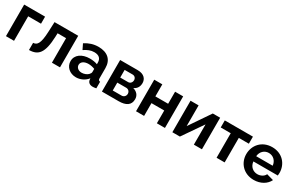

<svg xmlns="http://www.w3.org/2000/svg" viewBox="136 -1642 4198 2760"><g transform="rotate(30 2235.5 -261.5)"><path d="M61 0H195V-407H408V-524H61Z M447 7C598 5 670 -72 681 -346L683 -407H824V0H958V-524H565L558 -359C550 -159 511 -114 447 -112Z M1044 -155C1044 -61 1121 10 1226 10C1296 10 1369 -23 1415 -82L1418 -55C1424 -20 1450 7 1504 7C1518 7 1537 5 1561 0V-109C1538 -111 1529 -121 1529 -150V-317C1529 -456 1441 -533 1292 -533C1212 -533 1140 -510 1071 -465L1114 -377C1171 -415 1220 -436 1278 -436C1356 -436 1395 -398 1395 -332V-304C1361 -318 1313 -325 1269 -325C1136 -325 1044 -257 1044 -155ZM1370 -128C1345 -104 1304 -88 1264 -88C1205 -88 1171 -126 1171 -166C1171 -215 1220 -248 1290 -248C1323 -248 1363 -240 1395 -227V-174C1395 -161 1385 -143 1370 -128Z M1654 0H1932C2050 0 2123 -43 2123 -142C2123 -210 2080 -252 2019 -269C2073 -293 2099 -338 2099 -397C2099 -463 2054 -524 1946 -524H1654ZM1781 -306V-433H1913C1949 -433 1973 -406 1973 -372C1973 -336 1948 -306 1912 -306ZM1781 -91V-222H1929C1966 -222 1993 -194 1993 -157C1993 -120 1965 -91 1928 -91Z M2220 0H2354V-212H2566V0H2700V-524H2566V-324H2354V-524H2220Z M2823 0H2948L3180 -336V0H3314V-524H3192L2957 -179V-523H2823Z M3557 0H3691V-407H3858V-524H3391V-407H3557Z M4176 10C4292 10 4382 -47 4420 -127L4305 -159C4288 -116 4234 -88 4181 -88C4111 -88 4049 -137 4042 -219H4447C4449 -230 4450 -247 4450 -264C4450 -406 4348 -533 4177 -533C4006 -533 3900 -408 3900 -259C3900 -114 4007 10 4176 10ZM4039 -304C4046 -383 4103 -436 4175 -436C4248 -436 4305 -383 4313 -304Z"/></g></svg>

Font: FIGSv2-sans-serif
Style: Bold
Weight: 700
Designer: Matt McInerney, Pablo Impallari, Rodrigo Fuenzalida,Mirko Velimirovic
Foundry: Matt McInerney, Pablo Impallari, Rodrigo Fuenzalida
Version: Version 4.021;hotconv 1.0.109;makeotfexe 2.5.65596